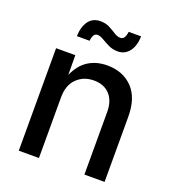

<svg xmlns="http://www.w3.org/2000/svg" viewBox="-136 -855 873 961"><g transform="rotate(20 301.0 -374.5)"><path d="M179.7 -323.2V0H72.3V-545.9H174.8L175.3 -440.9Q200.7 -498.5 243.4 -525.6Q286.1 -552.7 343.8 -552.7Q427.2 -552.7 478.3 -500.2Q529.3 -447.8 529.3 -346.7V0H421.9V-333.5Q421.9 -392.6 391.1 -425.8Q360.4 -459 306.6 -459Q252 -459 215.8 -423.6Q179.7 -388.2 179.7 -323.2ZM366.2 -636.2Q339.8 -636.2 317.4 -647.2Q294.9 -658.2 276.9 -668.9Q258.8 -679.7 245.1 -679.7Q231.4 -679.7 224.9 -667.2Q218.3 -654.8 217.3 -638.2H149.4Q150.9 -688.5 172.9 -718.8Q194.8 -749 236.3 -749Q263.7 -749 284.7 -738Q305.7 -727.1 322.8 -715.8Q339.8 -704.6 356.4 -704.6Q381.3 -704.6 385.7 -747.1H452.1Q450.7 -695.8 427.7 -666Q404.8 -636.2 366.2 -636.2Z"/></g></svg>

Font: Inter Medium
Style: Regular
Weight: 500
Designer: Rasmus Andersson
Foundry: rsms
Version: Version 4.001;git-9221beed3